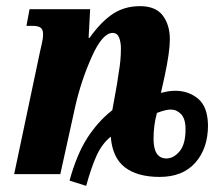

<svg xmlns="http://www.w3.org/2000/svg" viewBox="-20 -566 701 624"><path d="M206 21Q229 -63 263 -116.5Q297 -170 345 -208L360 -291L366 -331Q373 -370 373 -408Q373 -429 367 -444Q361 -459 346 -459Q313 -459 278.5 -382Q244 -305 225 -222L176 0H26L110 -398Q111 -403 115.5 -422Q120 -441 120 -455Q120 -470 112 -476Q104 -482 85 -482H66L76 -536H273L268 -443H271Q309 -496 347 -521Q385 -546 435 -546Q486 -546 509 -515.5Q532 -485 532 -438Q532 -397 515 -318L503 -264Q529 -271 549 -271Q593 -271 624 -245Q655 -219 656 -159Q656 -84 615 -37.5Q574 9 499 9Q426 9 385.5 -22.5Q345 -54 340 -122Q311 -98 294 -60.5Q277 -23 260 38ZM583 -146Q583 -180 568.5 -195Q554 -210 535 -210Q519 -210 490 -199Q479 -159 479 -115Q479 -51 521 -51Q544 -51 563.5 -74Q583 -97 583 -146Z"/></svg>

Font: Noto Serif CondExtraBold
Style: Italic
Weight: 800
Width: 3
Italic angle: -12°
Designer: Monotype Design Team
Foundry: Monotype Imaging Inc.
Version: Version 1.001